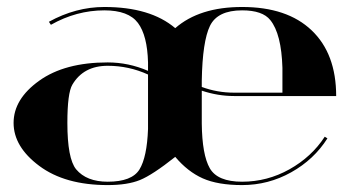

<svg xmlns="http://www.w3.org/2000/svg" viewBox="-20 -533 1017 558"><path d="M566.4 -269.5V-173.8Q567.4 -83 589.8 -43.9Q612.3 -4.9 683.6 -4.9Q756.8 -4.9 821.3 -41Q885.7 -77.1 923.8 -135.7L931.6 -130.9Q892.6 -69.3 826.2 -32.2Q759.8 4.9 683.6 4.9Q613.3 4.9 569.3 -14.6Q525.4 -34.2 489.3 -77.1Q422.9 -24.4 386.7 -9.8Q350.6 4.9 293 4.9Q168.9 4.9 94.2 -50.8Q19.5 -106.4 19.5 -175.8Q19.5 -245.1 93.8 -298.3Q168 -351.6 293 -351.6Q353.5 -351.6 410.2 -327.1V-351.6Q408.2 -429.7 380.9 -466.3Q353.5 -502.9 283.2 -502.9Q202.1 -502.9 127.9 -460.9L122.1 -469.7Q200.2 -512.7 283.2 -512.7Q417 -512.7 489.3 -451.2Q559.6 -512.7 683.6 -512.7Q814.5 -512.7 885.7 -444.8Q957 -377 957 -253.9H660.2Q613.3 -253.9 566.4 -269.5ZM566.4 -280.3Q611.3 -263.7 660.2 -263.7H800.8Q800.8 -313.5 800.8 -335.9Q797.9 -434.6 765.6 -474.6Q743.2 -502.9 683.6 -502.9Q612.3 -502.9 590.3 -458Q568.4 -413.1 566.4 -298.8ZM175.8 -175.8Q175.8 -72.3 201.2 -41Q231.4 -4.9 293 -4.9Q363.3 -4.9 385.3 -40.5Q407.2 -76.2 410.2 -158.2V-316.4Q354.5 -341.8 293 -341.8Q222.7 -341.8 190.4 -287.1Q175.8 -262.7 175.8 -175.8Z"/></svg>

Font: spinweradBold
Style: Regular
Weight: 700
Width: 7
Version: Version 0.3 ; ttfautohint (v1.2) -l 8 -r 50 -G 200 -x 14 -D 